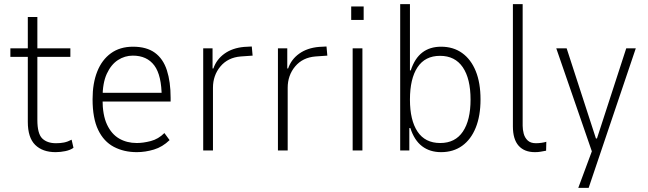

<svg xmlns="http://www.w3.org/2000/svg" viewBox="-20 -725 3124 925"><path d="M248 8Q185 8 149.5 -27Q114 -62 114 -138V-451H30V-492H114V-643H160V-492H319V-451H160V-147Q160 -81 183.5 -58Q207 -35 250 -35Q271 -35 288.5 -38.5Q306 -42 325 -52L334 -13Q319 -2 295 3Q271 8 248 8Z M639 8Q577 8 528.5 -17.5Q480 -43 453 -99Q426 -155 426 -247Q426 -324 448.5 -380.5Q471 -437 514.5 -468.5Q558 -500 621 -500Q686 -500 726 -471Q766 -442 784 -386.5Q802 -331 802 -254V-236H458V-278H779L759 -256Q759 -362 723.5 -409.5Q688 -457 620 -457Q581 -457 548 -435.5Q515 -414 494.5 -369.5Q474 -325 474 -253V-246Q474 -171 495.5 -125Q517 -79 554 -57.5Q591 -36 639 -36Q670 -36 706.5 -45.5Q743 -55 772 -84L797 -50Q763 -17 721.5 -4.5Q680 8 639 8Z M959 0V-492H1004V-395H1008Q1023 -439 1061.5 -466.5Q1100 -494 1156 -499L1193 -501L1197 -457L1140 -453Q1078 -448 1042 -405Q1006 -362 1006 -302V0Z M1319 0V-492H1364V-395H1368Q1383 -439 1421.5 -466.5Q1460 -494 1516 -499L1553 -501L1557 -457L1500 -453Q1438 -448 1402 -405Q1366 -362 1366 -302V0Z M1672 -629V-694H1732V-629ZM1679 0V-492H1726V0Z M2105 8Q2051 8 2013.5 -20.5Q1976 -49 1957 -108H1952V0H1908V-705H1955V-386H1959Q1978 -444 2014.5 -472Q2051 -500 2105 -500Q2164 -500 2206.5 -469.5Q2249 -439 2272 -382.5Q2295 -326 2295 -246Q2295 -167 2272 -110Q2249 -53 2206.5 -22.5Q2164 8 2105 8ZM2101 -36Q2173 -36 2210 -91Q2247 -146 2247 -245Q2247 -346 2209.5 -401Q2172 -456 2100 -456Q2028 -456 1991.5 -401Q1955 -346 1955 -245Q1955 -146 1991.5 -91Q2028 -36 2101 -36Z M2557 8Q2506 8 2478.5 -23Q2451 -54 2451 -116V-705H2498V-119Q2498 -101 2503 -81.5Q2508 -62 2522 -48.5Q2536 -35 2562 -35Q2575 -35 2589 -37Q2603 -39 2612 -42L2611 1Q2595 4 2583.5 6Q2572 8 2557 8Z M2766 180 2841 -22V32L2660 -492H2710L2851 -58H2856L2997 -492H3043L2816 180Z"/></svg>

Font: Nunito Sans 7pt Condensed ExtraLight
Style: Regular
Weight: 250
Width: 3
Designer: Vernon Adams
Foundry: Vernon Adams
Version: Version 3.101;gftools[0.9.27]